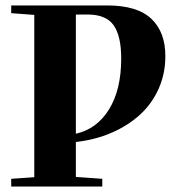

<svg xmlns="http://www.w3.org/2000/svg" viewBox="-20 -683 645 703"><path d="M21 0V-28.3L105.5 -34.2V-628.4L21 -634.8V-663.1H372.1Q482.9 -663.1 534.4 -614Q585.9 -564.9 585.4 -476.6Q585.4 -413.1 560.8 -357.9Q536.1 -302.7 492.2 -262.7Q448.2 -222.7 388.2 -196.8Q328.1 -170.9 257.8 -163.1V-35.2L354.5 -28.3V0ZM300.3 -629.9H257.8V-193.4Q334.5 -210.4 379.2 -282.5Q423.8 -354.5 423.8 -468.8Q423.8 -551.3 396 -590.6Q368.2 -629.9 300.3 -629.9Z"/></svg>

Font: Elstob
Style: Bold
Weight: 700
Designer: Peter S. Baker
Version: Version 1.015